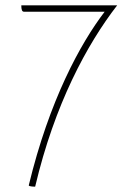

<svg xmlns="http://www.w3.org/2000/svg" viewBox="-20 -620 490 721"><path d="M60 -600C60 -583 63 -576 70 -576H373C282 -457 165 -243 88 76C88 81 112 81 112 81C185 -229 307 -454 420 -600Z"/></svg>

Font: Yanone Kaffeesatz Extra Light
Style: Regular
Weight: 200
Designer: Yanone (Cyrillic: Daniel Pouzeot & Huerta Tipografica)
Foundry: Yanone
Version: Version 1.100;PS 001.100;hotconv 1.0.70;makeotf.lib2.5.58329